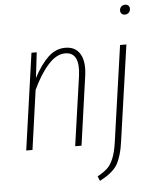

<svg xmlns="http://www.w3.org/2000/svg" viewBox="-61 -783 816 1030"><g transform="rotate(-5 347.0 -268.0)"><path d="M646 -680.2Q635.3 -680.2 628.7 -686.8Q622.1 -693.4 622.1 -703.1Q622.1 -716.3 630.4 -724.6Q638.7 -732.9 651.9 -732.9Q662.6 -732.9 669.2 -726.3Q675.8 -719.7 675.8 -710Q675.8 -696.8 667.5 -688.5Q659.2 -680.2 646 -680.2ZM311 -530.8Q366.2 -530.8 390.9 -489.5Q415.5 -448.2 405.8 -375L353 0H318.8L372.1 -373Q389.6 -501 308.1 -501Q261.7 -501 217 -451.7Q172.4 -402.3 133.8 -319.8L88.9 0H55.2L128.9 -520H157.2L141.1 -382.8Q178.7 -454.1 219.5 -492.4Q260.3 -530.8 311 -530.8ZM435.1 196.8 424.8 171.9Q459.5 152.3 478 135Q496.6 117.7 510.5 85Q524.4 52.2 532.2 -2L606 -520H640.1L565.9 -1Q561 36.1 552.7 63.7Q544.4 91.3 534.7 110.6Q524.9 129.9 508.8 145.8Q492.7 161.6 476.6 172.4Q460.4 183.1 435.1 196.8Z"/></g></svg>

Font: Fira Sans Compressed UltraLight
Style: Italic
Weight: 200
Width: 3
Italic angle: -8°
Designer: Carrois Corporate & Edenspiekermann AG
Foundry: Carrois Corporate GbR & Edenspiekermann AG
Version: Version 4.203;PS 004.203;hotconv 1.0.88;makeotf.lib2.5.64775